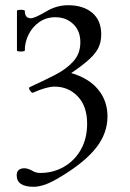

<svg xmlns="http://www.w3.org/2000/svg" viewBox="-20 -445 500 736"><path d="M109 271Q44 271 44 227Q44 200 74 200Q85 200 101 208Q116 218 134 218Q184 218 225 194.5Q266 171 290 128.5Q314 86 314 29Q314 -38 278 -75.5Q242 -113 189 -113Q159 -113 107 -90Q103 -87 95.5 -97.5Q88 -108 94 -111Q144 -134 188.5 -156.5Q233 -179 260.5 -209Q288 -239 288 -283Q288 -327 260.5 -353Q233 -379 192 -379Q158 -379 131.5 -361Q105 -343 90 -313.5Q75 -284 75 -251Q75 -249 67.5 -248Q60 -247 52.5 -248Q45 -249 45 -251V-404Q45 -406 52.5 -407Q60 -408 67.5 -407Q75 -406 75 -404Q75 -375 98 -375Q105 -375 119 -381Q133 -387 157 -401Q197 -425 241 -425Q299 -425 333.5 -396Q368 -367 368 -313Q368 -286 358.5 -264.5Q349 -243 324 -219.5Q299 -196 253 -165Q321 -145 356.5 -101.5Q392 -58 392 1Q392 65 350 119.5Q308 174 220 228Q180 253 154.5 262Q129 271 109 271Z"/></svg>

Font: Junicode SmExp
Style: Regular
Weight: 400
Width: 6
Designer: Peter S. Baker
Version: Version 2.205; ttfautohint (v1.8.4)